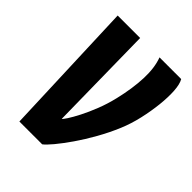

<svg xmlns="http://www.w3.org/2000/svg" viewBox="-151 -576 658 658"><g transform="rotate(45 177.5 -247.5)"><path d="M54.4 0 35.7 -495H144.6L150.6 -109.1Q153.3 -110 163.3 -125.2Q173.3 -140.4 186.4 -165.9Q199.5 -191.4 212.4 -224.2Q225.3 -257 233.8 -293Q248.5 -354.7 250.5 -406.6Q252.4 -458.5 238.5 -495H343.6Q352.6 -479.8 354.6 -449.9Q356.5 -420 352.5 -382.4Q348.5 -344.8 339.5 -305.4Q330.5 -265.9 315.9 -231.1Q299.6 -192.2 278.2 -154.2Q256.8 -116.1 234.7 -84.2Q212.6 -52.3 194 -30Q175.3 -7.7 164.9 0Z"/></g></svg>

Font: Alumni Sans Thin
Style: Italic
Weight: 100
Italic angle: -8°
Designer: Robert E. Leuschke
Foundry: Robert E. Leuschke
Version: Version 1.016